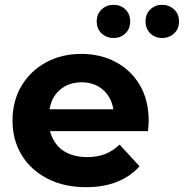

<svg xmlns="http://www.w3.org/2000/svg" viewBox="-20 -770 764 798"><path d="M338 8Q246 8 176.5 -28Q107 -64 69.5 -126.5Q32 -189 32 -269Q32 -350 69 -412.5Q106 -475 171 -510.5Q236 -546 318 -546Q397 -546 460.5 -512.5Q524 -479 561 -416.5Q598 -354 598 -267Q598 -258 597 -246.5Q596 -235 595 -225H188Q193 -204 204 -186Q223 -152 259 -134.5Q295 -117 342 -117Q385 -117 417.5 -130Q450 -143 477 -169L560 -79Q523 -37 467 -14.5Q411 8 338 8ZM451 -316Q447 -341 436 -362Q419 -393 389 -410.5Q359 -428 319 -428Q279 -428 248.5 -410.5Q218 -393 201 -362Q190 -341 186 -316ZM654 -612Q625 -612 605 -631Q585 -650 585 -681Q585 -712 605 -731Q625 -750 654 -750Q683 -750 703.5 -731Q724 -712 724 -681Q724 -650 703.5 -631Q683 -612 654 -612ZM452 -612Q423 -612 402.5 -631Q382 -650 382 -681Q382 -712 402.5 -731Q423 -750 452 -750Q481 -750 501 -731Q521 -712 521 -681Q521 -650 501 -631Q481 -612 452 -612Z"/></svg>

Font: Montserrat Z
Style: Bold
Weight: 700
Designer: Julieta Ulanovsky
Foundry: Julieta Ulanovsky
Version: Version 8.000